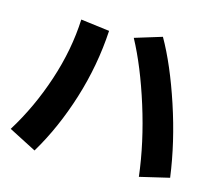

<svg xmlns="http://www.w3.org/2000/svg" viewBox="-113 -913 1226 1096"><g transform="rotate(15 500.0 -365.0)"><path d="M15.6 -41Q113.3 -198.2 174.3 -383.3Q235.4 -568.4 243.2 -748L413.1 -726.6Q401.4 -520.5 338.9 -320.3Q276.4 -120.1 178.7 43ZM559.6 -724.6 718.8 -773.4Q799.8 -631.8 869.6 -420.9Q939.5 -210 966.8 -6.8L793 34.2Q769.5 -162.1 704.1 -370.1Q638.7 -578.1 559.6 -724.6Z"/></g></svg>

Font: GenEi M Gothic v2 Heavy
Style: Regular
Weight: 800
Version: Version 2.0